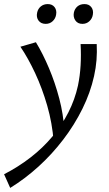

<svg xmlns="http://www.w3.org/2000/svg" viewBox="-73 -632 533 941"><path d="M-23 289 -53 222Q17 186 77 139.5Q137 93 183.5 37.5Q230 -18 262 -81Q294 -144 309 -212Q319 -260 322 -311Q325 -362 322 -416H401Q403 -377 400 -338Q397 -299 388 -259Q370 -178 331 -99Q292 -20 237 52Q182 124 116 184Q50 244 -23 289ZM190 62Q183 -29 158.5 -114Q134 -199 99.5 -273Q65 -347 27 -403L103 -425Q137 -369 167 -298Q197 -227 217.5 -149Q238 -71 242 6ZM151 -515Q128 -515 116 -531Q104 -547 109 -570Q113 -589 127 -600.5Q141 -612 161 -612Q183 -612 194.5 -597Q206 -582 202 -560Q199 -541 185 -528Q171 -515 151 -515ZM331 -515Q308 -515 296.5 -531.5Q285 -548 289 -570Q293 -589 306.5 -600.5Q320 -612 341 -612Q363 -612 374.5 -597Q386 -582 382 -560Q379 -541 365 -528Q351 -515 331 -515Z"/></svg>

Font: Ysabeau Infant Medium
Style: Italic
Weight: 500
Italic angle: -12°
Designer: Christian Thalmann (Catharsis Fonts)
Version: Version 2.001;gftools[0.9.30]; featfreeze: ss01,ss02,lnum